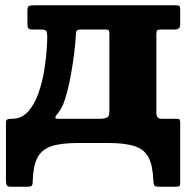

<svg xmlns="http://www.w3.org/2000/svg" viewBox="-20 -540 721 725"><path d="M570.5 -410.5V-113.5Q570.5 -91.5 589.5 -91.5H649.5Q657 -91.5 658.8 -87Q660.5 -82.5 660.5 -75.5V149.5Q660.5 160.5 656.8 162.8Q653 165 641.5 165H578.5Q564.5 165 562 159.2Q559.5 153.5 559 141.5Q557 87 542 56.2Q527 25.5 490.8 12.8Q454.5 0 389.5 0H273.5Q208 0 171.8 13Q135.5 26 120.2 57.5Q105 89 103.5 144.5Q103.5 156 100.5 160.5Q97.5 165 84.5 165H19.5Q7 165 4.8 157.8Q2.5 150.5 2.5 139.5V-77.5Q2.5 -85.5 7 -88.5Q11.5 -91.5 25.5 -91.5Q62 -91.5 86.2 -118.8Q110.5 -146 125 -187.5Q139.5 -229 146.8 -273Q154 -317 156.2 -351.8Q158.5 -386.5 158.5 -399Q158.5 -416 155.2 -422.2Q152 -428.5 135 -428.5H106Q90.5 -428.5 87 -433Q83.5 -437.5 83.5 -453.5V-500Q83.5 -514.5 89.2 -517.2Q95 -520 108.5 -520H642.5Q654 -520 657.2 -517.2Q660.5 -514.5 660.5 -503V-449.5Q660.5 -436.5 654.8 -432.5Q649 -428.5 639.5 -428.5H589.5Q577.5 -428.5 574 -425.8Q570.5 -423 570.5 -410.5ZM288.5 -428.5Q272.5 -428.5 269.2 -423.8Q266 -419 266 -402.5Q266 -393.5 263.2 -366.5Q260.5 -339.5 255.2 -303.2Q250 -267 242.2 -229.5Q234.5 -192 224.2 -161.5Q214 -131 201.5 -116.5Q189 -101.5 189 -96.5Q189 -91.5 196.8 -91.5Q204.5 -91.5 215.5 -91.5H359Q372 -91.5 382.5 -95.5Q393 -99.5 393 -116.5V-411.5Q393 -421 391 -424.8Q389 -428.5 378 -428.5Z"/></svg>

Font: Besley* Heavy
Style: Regular
Weight: 800
Designer: Owen Earl
Foundry: indestructible type*
Version: Version 3.000; ttfautohint (v1.8.3)